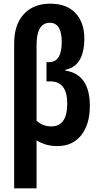

<svg xmlns="http://www.w3.org/2000/svg" viewBox="-20 -785 544 1045"><path d="M316 -557Q316 -447 248 -447H233V-342H254Q346 -342 346 -221Q346 -97 259 -97Q213 -97 179 -128V-539Q179 -661 251 -661Q316 -661 316 -557ZM57 -547V240H179V-21Q202 -7 229 1.5Q256 10 293 10Q375 10 422 -49Q469 -108 469 -209Q469 -381 335 -401V-405Q439 -425 439 -576Q439 -662 391 -713.5Q343 -765 254 -765Q162 -765 109.5 -708Q57 -651 57 -547Z"/></svg>

Font: Noto Sans UI Condensed
Style: Bold
Weight: 700
Width: 3
Designer: Monotype Design Team
Foundry: Monotype Imaging Inc.
Version: 1.001